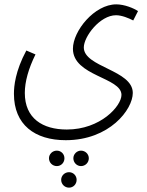

<svg xmlns="http://www.w3.org/2000/svg" viewBox="-20 -592 677 882"><path d="M44 -161C44 -19 140 52 282 52C483 52 590 -89 590 -165C590 -271 365 -283 365 -374C365 -424 439 -522 513 -522C539 -522 571 -509 592 -498L614 -541C595 -554 552 -572 514 -572C414 -572 315 -450 315 -368C315 -242 538 -237 538 -156C538 -105 442 3 287 3C176 3 94 -48 94 -165C94 -217 111 -277 143 -342L101 -360C50 -265 44 -196 44 -161ZM352 100C333 100 317 116 317 135C317 155 333 171 352 171C372 171 388 155 388 135C388 116 372 100 352 100ZM241 100C221 100 205 116 205 135C205 155 221 171 241 171C261 171 276 155 276 135C276 116 261 100 241 100ZM297 199C277 199 261 215 261 234C261 254 277 270 297 270C317 270 332 254 332 234C332 215 317 199 297 199Z"/></svg>

Font: Noto Sans Arabic UI XCn Lt
Style: Regular
Weight: 300
Width: 2
Designer: Monotype Design Team, Nadine Chahine and Nizar Qandah
Foundry: Monotype Imaging Inc.
Version: Version 2.010